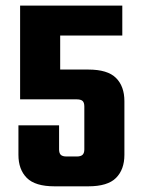

<svg xmlns="http://www.w3.org/2000/svg" viewBox="-20 -656 508 676"><path d="M188 -214.8V-129.9Q188 -117.2 193.8 -111.1Q199.7 -105 214.8 -105H250Q264.6 -105 270.8 -111.1Q276.9 -117.2 276.9 -129.9V-280.8Q276.9 -294.9 270.8 -300.5Q264.6 -306.2 250 -306.2H50.8V-636.2H410.6V-530.8H191.9V-411.1H291Q358.9 -411.1 388.4 -381.6Q418 -352.1 418 -299.8V-110.8Q418 -59.1 388.4 -29.5Q358.9 0 291 0H171.9Q104 0 74.5 -29.5Q44.9 -59.1 44.9 -110.8V-214.8Z"/></svg>

Font: Akaash Gobhi
Style: Regular
Weight: 400
Designer: Kulbir Singh Thind, MD
Foundry: Punjab Online
Version: Version 1.200